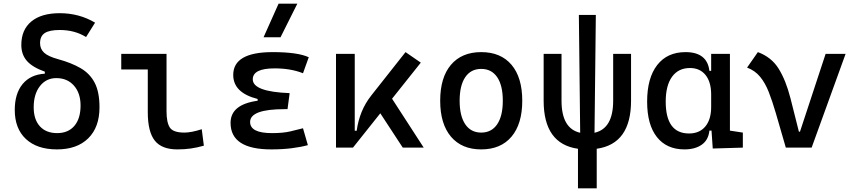

<svg xmlns="http://www.w3.org/2000/svg" viewBox="-20 -815 4728 1060"><path d="M294.4 9.8Q184.6 9.8 123 -47.6Q61.5 -105 61.5 -208Q61.5 -298.3 104.7 -350.8Q147.9 -403.3 227.5 -408.2V-419.4Q159.7 -443.4 128.7 -478.5Q97.7 -513.7 97.7 -566.9Q97.7 -650.9 153.1 -696.5Q208.5 -742.2 309.6 -742.2Q417 -742.2 504.9 -689.9L455.1 -610.4Q393.1 -649.4 309.6 -649.4Q252.4 -649.4 226.8 -632.3Q201.2 -615.2 201.2 -576.7Q201.2 -544.9 223.4 -524.2Q245.6 -503.4 300.8 -488.3Q374 -468.3 425 -438.7Q476.1 -409.2 502.7 -358.2Q529.3 -307.1 529.3 -222.7Q529.3 -112.8 467.3 -51.5Q405.3 9.8 294.4 9.8ZM295.4 -80.1Q356.4 -80.1 390.6 -120.1Q424.8 -160.2 424.8 -232.4Q424.8 -300.8 388.2 -342.3Q351.6 -383.8 291 -383.8Q234.9 -383.8 200.4 -339.6Q166 -295.4 166 -222.7Q166 -155.3 200.2 -117.7Q234.4 -80.1 295.4 -80.1Z M959 9.8Q872.6 9.8 834.2 -39.1Q795.9 -87.9 795.9 -195.3V-431.6H649.4V-517.6H899.4V-200.2Q899.4 -138.7 917.7 -110.8Q936 -83 998 -83Q1036.1 -83 1093.8 -101.6L1105.5 -10.7Q1067.9 0 1033.2 4.9Q998.5 9.8 959 9.8Z M1477.5 9.8Q1252.9 9.8 1252.9 -136.7Q1252.9 -238.3 1402.3 -258.8V-268.6Q1267.6 -302.7 1267.6 -401.4Q1267.6 -527.3 1485.4 -527.3Q1623.5 -527.3 1684.6 -499L1652.8 -410.6Q1585.4 -437.5 1496.1 -437.5Q1375.5 -437.5 1375.5 -377Q1375.5 -308.6 1579.1 -300.8L1567.4 -212.4H1551.8Q1360.8 -212.4 1360.8 -141.6Q1360.8 -80.1 1481.4 -80.1Q1542 -80.1 1581.8 -89.4Q1621.6 -98.6 1652.8 -106.9L1679.7 -13.7Q1640.6 -2.9 1589.6 3.4Q1538.6 9.8 1477.5 9.8ZM1435.1 -609.4 1518.1 -794.9H1621.6L1528.8 -609.4Z M1835 0V-517.6H1938.5V-93.3H1949.2Q1956.5 -147 1976.1 -195.8Q1995.6 -244.6 2030.3 -288.6L2218.8 -527.3L2303.2 -469.2L2144.5 -270L2319.3 0H2203.6L2079.6 -189.5L1928.7 0Z M2636.7 9.8Q2529.3 9.8 2469.7 -60.5Q2410.2 -130.9 2410.2 -258.8Q2410.2 -387.2 2469.7 -457.3Q2529.3 -527.3 2636.7 -527.3Q2744.6 -527.3 2804 -457.3Q2863.3 -387.2 2863.3 -258.8Q2863.3 -130.9 2804 -60.5Q2744.6 9.8 2636.7 9.8ZM2636.7 -83Q2693.8 -83 2724.9 -128.9Q2755.9 -174.8 2755.9 -258.8Q2755.9 -343.3 2724.9 -388.9Q2693.8 -434.6 2636.7 -434.6Q2579.6 -434.6 2548.6 -388.9Q2517.6 -343.3 2517.6 -258.8Q2517.6 -174.8 2548.6 -128.9Q2579.6 -83 2636.7 -83Z M3170.9 224.6V6.3Q2981.4 -20.5 2981.4 -258.8V-517.6H3080.1V-258.8Q3080.1 -105 3183.1 -82L3175.8 -732.4H3269.5L3262.2 -82Q3365.2 -105 3365.2 -258.8V-517.6H3463.9V-258.8Q3463.9 -20.5 3274.4 6.3V224.6Z M3758.8 9.8Q3660.6 9.8 3606.7 -58.3Q3552.7 -126.5 3552.7 -253.9Q3552.7 -384.3 3608.2 -455.8Q3663.6 -527.3 3764.6 -527.3Q3884.3 -527.3 3896.5 -423.8H3906.2V-517.6H4009.8V-93.8L4081.1 -83V0L3915 4.9L3908.2 -93.8H3896.5Q3891.1 -42 3854.2 -16.1Q3817.4 9.8 3758.8 9.8ZM3906.2 -224.6V-293Q3906.2 -362.3 3875.2 -400.9Q3844.2 -439.5 3789.1 -439.5Q3725.1 -439.5 3690.2 -391.1Q3655.3 -342.8 3655.3 -253.9Q3655.3 -78.1 3784.2 -78.1Q3841.8 -78.1 3874 -116.7Q3906.2 -155.3 3906.2 -224.6Z M4318.4 0 4263.2 -190.4Q4244.1 -255.9 4224.4 -306.4Q4204.6 -356.9 4176.5 -391.1Q4148.4 -425.3 4104.5 -441.9L4164.1 -527.3Q4239.3 -499.5 4279.1 -435.3Q4318.8 -371.1 4343.8 -273.4L4390.6 -87.9H4396.5L4538.1 -517.6H4648.4L4460.9 0Z"/></svg>

Font: Cascadia Mono PL
Style: Regular
Weight: 400
Monospace: yes
Designer: Aaron Bell
Foundry: Saja Typeworks
Version: Version 2404.023; ttfautohint (v1.8.4)